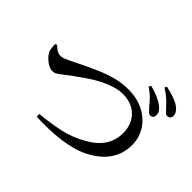

<svg xmlns="http://www.w3.org/2000/svg" viewBox="-156 -1074 1312 1312"><g transform="rotate(45 500.0 -418.0)"><path d="M858 -586Q845 -585 834 -596.5Q823 -608 808 -624Q792 -645 769 -669Q746 -693 709 -718L718 -734Q756 -725 790.5 -710Q825 -695 847 -679Q884 -651 885 -620Q886 -606 879 -596Q872 -586 858 -586ZM312 -57Q414 -67 498 -85Q582 -103 658 -146Q731 -184 771 -239.5Q811 -295 811 -373Q811 -424 788.5 -466.5Q766 -509 723.5 -533.5Q681 -558 621 -558Q583 -558 544 -546Q505 -534 467 -515.5Q429 -497 395.5 -475.5Q362 -454 334.5 -433.5Q307 -413 287 -400Q241 -366 217 -346.5Q193 -327 167 -327Q149 -327 127.5 -339Q106 -351 88.5 -368.5Q71 -386 62 -403Q55 -419 53.5 -436.5Q52 -454 51 -470L65 -478Q78 -463 96 -451.5Q114 -440 132 -440Q140 -440 149 -441.5Q158 -443 171 -448.5Q184 -454 205 -464Q245 -483 293.5 -507Q342 -531 396 -554Q450 -577 507 -592Q564 -607 624 -607Q692 -607 745.5 -586.5Q799 -566 836 -531Q873 -496 892.5 -451.5Q912 -407 912 -358Q912 -292 888 -241.5Q864 -191 822.5 -154Q781 -117 728 -91Q691 -72 643 -59Q595 -46 540.5 -39Q486 -32 428.5 -30.5Q371 -29 314 -32ZM942 -665Q929 -664 918.5 -676Q908 -688 891 -705Q875 -723 851 -745Q827 -767 790 -790L798 -806Q839 -797 873.5 -785Q908 -773 931 -758Q949 -745 959.5 -730.5Q970 -716 971 -698Q972 -685 963.5 -675Q955 -665 942 -665Z"/></g></svg>

Font: Noto Serif SC ExtraLight SemiBold
Style: Regular
Weight: 600
Version: Version 2.002-H1;hotconv 1.1.0;makeotfexe 2.6.0